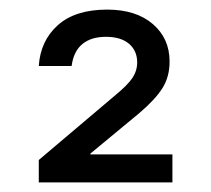

<svg xmlns="http://www.w3.org/2000/svg" viewBox="-20 -880 440 400"><path d="M60.8 -500V-546.7L218.3 -680Q245.8 -702.5 255.8 -717.5Q265.8 -732.5 265.8 -750Q265.8 -774.2 248.8 -788.8Q231.7 -803.3 200.8 -803.3Q170 -803.3 151.7 -788.3Q133.3 -773.3 129.2 -742.5H60.8Q64.2 -795 100.4 -827.5Q136.7 -860 203.3 -860Q263.3 -860 298.3 -830Q333.3 -800 333.3 -751.7Q333.3 -720 318.3 -696.2Q303.3 -672.5 270 -644.2L168.3 -560V-558.3H339.2V-500Z"/></svg>

Font: Funnel Display Light
Style: Regular
Weight: 400
Version: Version 1.000